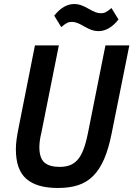

<svg xmlns="http://www.w3.org/2000/svg" viewBox="-20 -924 664 956"><path d="M273 -698 186 -263Q181 -243 178.5 -225Q176 -207 176 -192Q176 -137 201 -115Q226 -93 277 -93Q305 -93 327 -101Q349 -109 366 -128Q383 -147 395.5 -179.5Q408 -212 418 -262L505 -698H624L536 -260Q521 -184 498.5 -132Q476 -80 444 -48Q412 -16 369 -2Q326 12 268 12Q163 12 111 -33.5Q59 -79 59 -181Q59 -204 62.5 -229.5Q66 -255 72 -285L154 -698ZM470 -769Q453 -769 437 -774.5Q421 -780 400 -792Q378 -805 364 -810Q350 -815 338 -815Q325 -815 315 -810.5Q305 -806 285 -789L250 -846Q296 -904 350 -904Q367 -904 383 -898.5Q399 -893 420 -881Q442 -868 456 -863Q470 -858 482 -858Q495 -858 505 -862.5Q515 -867 535 -884L570 -827Q524 -769 470 -769Z"/></svg>

Font: IBM Plex Sans Condensed SemiBold
Style: Italic
Weight: 600
Width: 3
Italic angle: -11°
Designer: Mike Abbink, Paul van der Laan, Pieter van Rosmalen
Foundry: Bold Monday
Version: Version 1.3